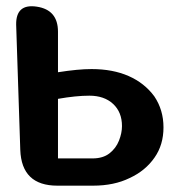

<svg xmlns="http://www.w3.org/2000/svg" viewBox="-20 -586 566 606"><path d="M161 0Q48 0 44 -113L31 -508Q30 -575 96 -565Q163 -555 163 -486V-358Q195 -363 221 -365.5Q247 -368 269 -368Q336 -368 386 -346Q436 -324 467 -282Q496 -239 496 -184Q496 -129 468 -89Q439 -47 389 -24Q340 0 274 0ZM272 -86Q305 -86 325.5 -102Q346 -118 355.5 -142Q365 -166 365 -188Q365 -232 337 -258Q309 -284 262 -284Q220 -284 163 -274V-86Z"/></svg>

Font: MaokenZhuyuanTi
Style: Regular
Weight: 400
Designer: Fontworks Inc & LongZhuTi team: ZERO子、时光羊、荆南、频凡、刘鹏、Little White Dog、帆影Magmeta、奈白不弍、白日月球、ChaoTawei、雨三（排名不分先后）
Version: Version 1.000; 20230222